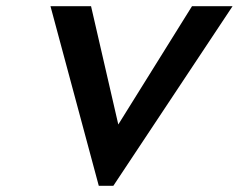

<svg xmlns="http://www.w3.org/2000/svg" viewBox="-20 -600 771 620"><path d="M143 -580 299 0H346L731 -580H600L362 -198L274 -580Z"/></svg>

Font: Charger EcoBlack
Style: Obl
Weight: 1000
Designer: Jasper
Foundry: Cannot Into Space Fonts
Version: Version 1.1